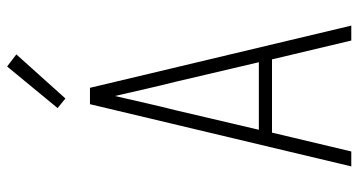

<svg xmlns="http://www.w3.org/2000/svg" viewBox="-254 -754 1008 540"><g transform="rotate(-90 250.0 -484.0)"><path d="M52 0 227 -735H273L448 0H406L353 -223H147L94 0ZM155 -260H345L291 -490Q280 -534 270 -577.5Q260 -621 250 -665Q240 -621 230 -577.5Q220 -534 209 -490ZM243 -804 216 -826 333 -968 367 -942Z"/></g></svg>

Font: Iosevka SS04 Extralight
Style: Regular
Weight: 200
Monospace: yes
Designer: Belleve Invis
Foundry: Belleve Invis
Version: Version 19.0.0; ttfautohint (v1.8.4)